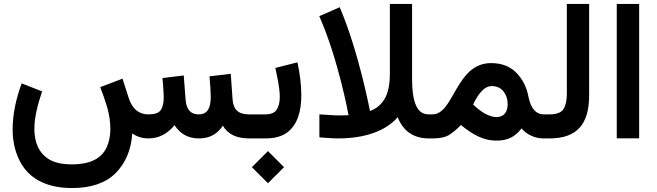

<svg xmlns="http://www.w3.org/2000/svg" viewBox="-20 -700 3322 971"><path d="M343.8 131.3C295.4 131.3 257.8 123 230 106.9C174.8 74.2 153.8 17.6 153.8 -48.3C153.8 -106.4 170.9 -172.9 192.9 -237.8L89.8 -278.3C60.5 -200.7 43.9 -120.1 43.9 -45.9C43.9 9.3 54.2 59.6 75.2 104.5C116.2 194.3 203.6 251 343.8 251C439.9 251 513.7 226.1 564.5 175.8C614.7 125.5 643.1 58.6 648.9 -24.9C669.9 -10.7 696.3 0 731 0C786.1 0 828.1 -25.4 862.8 -66.9C888.7 -27.3 926.3 0 986.3 0C1044.9 0 1080.6 -25.4 1107.4 -64.5C1131.3 -21.5 1175.8 0 1240.7 0H1254.4V-121.6H1239.7C1186.5 -121.6 1159.7 -144.5 1156.2 -197.8L1147 -326.7L1039.6 -314C1043 -272.9 1045.9 -233.4 1045.9 -210C1045.9 -152.8 1028.3 -121.6 985.8 -121.6C939 -121.6 921.9 -152.3 918.5 -197.8L909.2 -318.4L801.8 -305.2C803.2 -286.1 804.7 -267.6 806.2 -249C807.6 -230.5 808.1 -217.3 808.1 -210C808.1 -179.2 802.7 -156.7 792.5 -142.6C782.2 -128.4 761.7 -121.6 731.9 -121.6C676.8 -121.6 647 -155.3 630.9 -204.6L599.6 -302.2L486.8 -259.3C499 -229 510.7 -195.3 522 -157.7C532.7 -120.1 538.1 -83.5 538.1 -46.9C538.1 -14.2 532.2 15.6 520.5 42.5C497.1 96.7 443.4 131.3 343.8 131.3Z M1322.8 0C1368.2 0 1404.3 -9.8 1430.7 -28.8C1483.4 -66.9 1503.9 -135.3 1503.9 -218.8C1503.9 -270 1496.6 -327.6 1484.4 -384.8L1372.6 -356.4C1382.8 -307.1 1395 -253.4 1395 -210C1395 -184.1 1390.1 -163.1 1379.9 -146.5C1369.6 -129.9 1350.6 -121.6 1322.8 -121.6H1234.4V0ZM1253.9 145.5 1335 226.6 1416.5 145.5 1335 64Z M1851.1 -138.7C1851.1 -136.7 1796.9 -430.7 1698.2 -663.6L1594.7 -618.2C1693.4 -394.5 1742.7 -115.7 1742.7 -117.2C1732.4 -116.7 1718.3 -116.2 1701.2 -116.2C1671.9 -116.2 1635.7 -119.1 1595.2 -121.6V-5.4C1627.9 -2.9 1659.7 0 1691.4 0C1822.8 0 1930.7 -36.6 1991.2 -107.4C2016.6 -42.5 2065.9 0 2148.4 0H2167.5V-121.6H2149.9C2126 -121.6 2107.9 -129.9 2095.7 -146.5C2070.8 -179.2 2064 -237.3 2064 -304.2V-680.2H1951.7V-330.1C1951.7 -272.9 1942.9 -230 1925.3 -200.2C1907.7 -170.4 1882.8 -149.9 1851.1 -138.7Z M2169.4 0C2206.1 0 2233.9 -6.3 2253.4 -19C2272.9 -31.7 2292 -47.9 2311 -67.9C2369.1 -20.5 2423.3 11.2 2490.2 11.2C2549.3 11.2 2586.9 -9.8 2617.7 -50.8C2642.6 -19.5 2686 0 2727.5 0H2740.7V-121.6H2728C2694.3 -121.6 2664.6 -147.5 2652.3 -211.9C2643.6 -259.3 2623 -299.3 2591.3 -332C2559.6 -364.7 2516.6 -380.9 2463.4 -380.9C2284.2 -380.9 2276.9 -121.6 2167 -121.6H2148.4L2147.9 0ZM2466.8 -264.6C2491.7 -264.6 2511.7 -255.9 2525.9 -238.3C2540 -220.7 2547.4 -199.2 2547.4 -173.3C2547.4 -135.7 2530.8 -107.9 2490.2 -107.9C2474.6 -107.9 2454.1 -113.3 2430.7 -126.5C2413.1 -136.7 2393.6 -151.4 2372.6 -171.4C2392.6 -212.9 2423.3 -264.6 2466.8 -264.6Z M2721.2 0H2759.3C2899.9 0 2959.5 -74.2 2959.5 -218.3V-680.2H2846.7V-225.6C2846.7 -192.9 2841.3 -167 2830.1 -148.9C2818.8 -130.9 2795.4 -121.6 2759.8 -121.6H2721.2Z M3099.1 -680.2V-0.5H3212.4V-680.2Z"/></svg>

Font: Vazirmatn SemiBold
Style: Regular
Weight: 600
Designer: Saber Rastikerdar
Foundry: Saber Rastikerdar
Version: Version 33.003